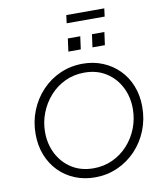

<svg xmlns="http://www.w3.org/2000/svg" viewBox="-113 -1190 1110 1294"><g transform="rotate(-10 442.0 -543.5)"><path d="M432 12Q359 12 296 -13.5Q233 -39 186 -86.5Q139 -134 113 -199.5Q87 -265 87 -344Q87 -430 117 -504.5Q147 -579 200.5 -636Q254 -693 326 -725Q398 -757 482 -757Q555 -757 618 -731Q681 -705 728 -658Q775 -611 801 -545.5Q827 -480 827 -402Q827 -316 797 -241Q767 -166 713 -109Q659 -52 587 -20Q515 12 432 12ZM433 -50Q504 -50 564 -78Q624 -106 668.5 -155Q713 -204 737.5 -267Q762 -330 762 -400Q762 -482 727.5 -549Q693 -616 630 -656Q567 -696 482 -696Q410 -696 349.5 -667.5Q289 -639 245 -589.5Q201 -540 176.5 -477.5Q152 -415 152 -346Q152 -264 187 -196.5Q222 -129 285 -89.5Q348 -50 433 -50ZM423 -1044 430 -1099H690L683 -1044ZM401 -854 413 -942H498L486 -854ZM566 -854 578 -942H663L651 -854Z"/></g></svg>

Font: Plus Jakarta Sans Light
Style: Italic
Weight: 300
Italic angle: -8°
Designer: Gumpita Rahayu
Foundry: Tokotype
Version: Version 2.071; ttfautohint (v1.8.4.7-5d5b);gftools[0.9.29]